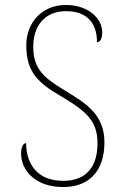

<svg xmlns="http://www.w3.org/2000/svg" viewBox="-20 -744 490 774"><path d="M235 10C346 10 401 -62 401 -170C401 -285 323 -329 239 -381C157 -430 114 -467 114 -555C114 -637 158 -699 246 -699C326 -699 371 -656 371 -574C384 -574 392 -587 392 -614C392 -671 334 -724 246 -724C147 -724 86 -651 86 -561C86 -454 133 -410 226 -356C331 -294 373 -255 373 -166C373 -73 329 -15 235 -15C137 -15 87 -74 85 -167C71 -167 65 -146 65 -125C65 -61 118 10 235 10Z"/></svg>

Font: Noto Serif Devanagari SemiCondensed Thin
Style: Regular
Weight: 100
Width: 4
Designer: Universal Thirst, Indian Type Foundry and the Monotype Design Team
Foundry: Monotype Imaging Inc.
Version: Version 2.004